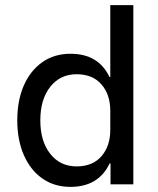

<svg xmlns="http://www.w3.org/2000/svg" viewBox="-20 -720 617 750"><path d="M255 10Q192.5 10 145.8 -22.5Q99.2 -55 73.3 -113.8Q47.5 -172.5 47.5 -250Q47.5 -328.3 73.3 -386.7Q99.2 -445 145.8 -477.5Q192.5 -510 255 -510Q365 -510 407.5 -419.2H410.8V-700H500.8V0H411.7V-81.7H408.3Q365 10 255 10ZM279.2 -70Q341.7 -70 376.2 -109.6Q410.8 -149.2 410.8 -213.3V-286.7Q410.8 -350.8 376.2 -390.4Q341.7 -430 279.2 -430Q215 -430 176.2 -380.8Q137.5 -331.7 137.5 -250Q137.5 -168.3 176.2 -119.2Q215 -70 279.2 -70Z"/></svg>

Font: Funnel Sans Light
Style: Regular
Weight: 400
Version: Version 1.000